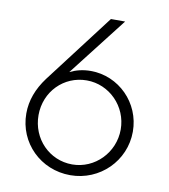

<svg xmlns="http://www.w3.org/2000/svg" viewBox="-79 -749 725 826"><g transform="rotate(10 283.5 -336.0)"><path d="M283 10C412 10 516 -93 516 -221C516 -347 415 -447 293 -447C258 -447 228 -439 202 -426L401 -682H339L109 -380C71 -329 51 -276 51 -219C51 -91 153 10 283 10ZM104 -221C104 -324 183 -404 283 -404C382 -404 463 -322 463 -221C463 -120 382 -37 283 -37C183 -37 104 -118 104 -221Z"/></g></svg>

Font: MV Cash ExtraLight
Style: Regular
Weight: 200
Designer: Rodrigo Fuenzalida
Foundry: fragTYPE
Version: Version 1.100;Glyphs 3.1.2 (3151)